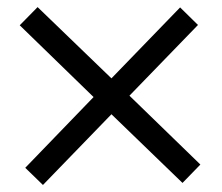

<svg xmlns="http://www.w3.org/2000/svg" viewBox="-20 -569 631 546"><path d="M51.8 -91.8 246.1 -293 36.1 -497.1 86.9 -548.8 296.9 -346.2 492.2 -547.9 543 -498 348.1 -296.9 549.8 -101.1 499 -48.8 296.9 -244.1 102.1 -43Z"/></svg>

Font: Brawler
Style: Regular
Weight: 400
Version: Version 1.000